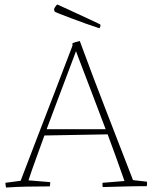

<svg xmlns="http://www.w3.org/2000/svg" viewBox="-20 -829 680 856"><path d="M7 7Q6 3 5 -3.5Q4 -10 4 -14L72 -23Q105 -110 145 -213.5Q185 -317 226 -423.5Q267 -530 303 -625V-636Q309 -639 319.5 -642Q330 -645 336 -646L338 -640Q396 -482 457 -325.5Q518 -169 573 -26L635 -19Q637 -8 634 1Q580 1 530 2.5Q480 4 438 5Q436 -3 437 -14L535 -22Q518 -71 499 -123.5Q480 -176 460 -230L178 -225Q159 -172 140.5 -121.5Q122 -71 107 -25L204 -17Q204 -13 203.5 -7.5Q203 -2 202 2Q146 2 99.5 3Q53 4 7 7ZM188 -253H451Q419 -338 386.5 -423Q354 -508 322 -592L319 -601Q304 -561 283 -505.5Q262 -450 237.5 -385Q213 -320 188 -253ZM423 -703Q398 -711 364.5 -723Q331 -735 299 -747Q267 -759 245.5 -767.5Q224 -776 223 -778L221 -789Q229 -805 236 -809L251 -802L394 -736L427 -720L428 -713Q427 -708 423 -703Z"/></svg>

Font: Labrada ExtraLight
Style: Regular
Weight: 200
Designer: Mercedes Jáuregui
Foundry: Omnibus-Type Team
Version: Version 1.000; ttfautohint (v1.8.4.7-5d5b)